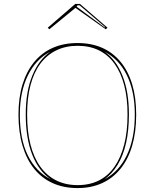

<svg xmlns="http://www.w3.org/2000/svg" viewBox="-20 -942 787 977"><path d="M375 -723Q444 -723 499 -699Q554 -675 593 -628Q632 -581 652.5 -513.5Q673 -446 673 -359Q673 -270 652.5 -200.5Q632 -131 593 -83Q554 -35 499 -10Q444 15 375 15Q304 15 248.5 -10Q193 -35 154 -83Q115 -131 94.5 -201Q74 -271 74 -359Q74 -445 94.5 -512Q115 -579 154 -626.5Q193 -674 248.5 -698.5Q304 -723 375 -723ZM375 -709Q314 -709 266 -685.5Q218 -662 185 -617.5Q152 -573 135 -508Q118 -443 118 -360Q118 -273 135 -206.5Q152 -140 185 -94Q218 -48 266 -24Q314 0 375 0Q436 0 483 -23.5Q530 -47 562.5 -93.5Q595 -140 612 -206.5Q629 -273 629 -360Q629 -443 612 -508Q595 -573 562.5 -618Q530 -663 483 -686Q436 -709 375 -709ZM239 -29Q177 -71 144 -155Q111 -239 111 -360Q111 -476 144.5 -557.5Q178 -639 236 -679Q199 -660 170.5 -629.5Q142 -599 122 -558.5Q102 -518 91.5 -468Q81 -418 81 -359Q81 -297 91 -245Q101 -193 121.5 -151.5Q142 -110 171 -79.5Q200 -49 239 -29ZM511 -29Q548 -49 576.5 -79.5Q605 -110 625 -151.5Q645 -193 655.5 -245Q666 -297 666 -359Q666 -419 655.5 -469.5Q645 -520 625 -560.5Q605 -601 576.5 -630.5Q548 -660 512 -679Q570 -639 603 -557.5Q636 -476 636 -360Q636 -279 621.5 -214.5Q607 -150 578.5 -103.5Q550 -57 511 -29ZM231 -793 223 -801 363 -922H387L527 -801L518 -793L364 -902ZM515 -804 385 -915H374L370 -908L513 -802Z"/></svg>

Font: Kalnia Glaze Thin ExtraLight
Style: Regular
Weight: 250
Version: Version 1.110